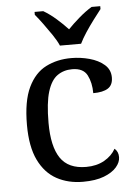

<svg xmlns="http://www.w3.org/2000/svg" viewBox="-55 -808 601 859"><g transform="rotate(-5 246.0 -378.0)"><path d="M283 10Q217 10 165.5 -18Q114 -46 84.5 -106.5Q55 -167 55 -265Q55 -372 84.5 -433.5Q114 -495 164.5 -520.5Q215 -546 278 -546Q320 -546 360 -535Q400 -524 426 -501.5Q452 -479 452 -444Q452 -410 429.5 -395.5Q407 -381 363 -381Q363 -428 345.5 -462Q328 -496 278 -496Q240 -496 211.5 -476Q183 -456 167.5 -406Q152 -356 152 -266Q152 -160 187.5 -107.5Q223 -55 303 -55Q350 -55 384.5 -74.5Q419 -94 436 -125Q453 -111 453 -86Q453 -63 434 -41Q415 -19 377.5 -4.5Q340 10 283 10ZM233 -606Q223 -629 205 -655.5Q187 -682 168 -708Q149 -734 133 -753V-766H172Q201 -749 229.5 -724Q258 -699 280 -675Q303 -699 332 -724Q361 -749 389 -766H428V-753Q413 -734 393.5 -708Q374 -682 356.5 -655.5Q339 -629 328 -606Z"/></g></svg>

Font: Noto Serif Grantha
Style: Regular
Weight: 400
Designer: Monotype Design Team
Foundry: Monotype Imaging Inc.
Version: Version 2.004; ttfautohint (v1.8.4.7-5d5b)